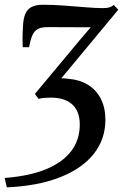

<svg xmlns="http://www.w3.org/2000/svg" viewBox="-45 -566 530 828"><path d="M-15.5 242 -25 201.5Q80.5 193.5 152.8 164Q225 134.5 262 85.8Q299 37 299 -29Q299 -85.5 267 -115.2Q235 -145 173.5 -145Q159 -145 145.2 -143.8Q131.5 -142.5 121.5 -139.5L105.5 -161L298.5 -392.5L346.5 -448.5Q319 -448.5 286 -448.5Q253 -448.5 220.2 -448.8Q187.5 -449 160 -449Q134.5 -449 119.2 -441.5Q104 -434 95.2 -415.2Q86.5 -396.5 80.5 -362.5H53Q52.5 -377 52.2 -391.2Q52 -405.5 52.5 -419.8Q53 -434 54 -449.5Q55 -482 63 -503.2Q71 -524.5 89.5 -535Q108 -545.5 139 -545.5Q183 -545.5 231 -542Q279 -538.5 323 -534.8Q367 -531 399 -531Q416 -531 426.2 -534Q436.5 -537 446 -544.5L465 -524L219.5 -228.5Q226 -228.5 234 -227.8Q242 -227 250.5 -226Q298 -222.5 334 -200.5Q370 -178.5 389.8 -140Q409.5 -101.5 409.5 -49.5Q409.5 34.5 359.2 97.8Q309 161 213.8 198.5Q118.5 236 -15.5 242Z"/></svg>

Font: Merriweather 72pt Medium
Style: Italic
Weight: 500
Italic angle: -7.8°
Version: Version 2.101